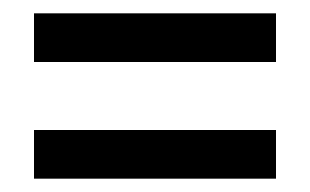

<svg xmlns="http://www.w3.org/2000/svg" viewBox="-20 -501 465 288"><path d="M31 -408H394V-481H31ZM31 -233H394V-306H31Z"/></svg>

Font: Noto Serif Devanagari ExtraCondensed Black
Style: Regular
Weight: 900
Width: 2
Designer: Universal Thirst, Indian Type Foundry and the Monotype Design Team
Foundry: Monotype Imaging Inc.
Version: Version 2.004